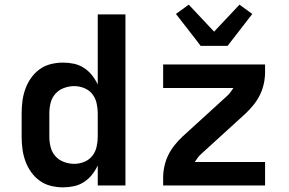

<svg xmlns="http://www.w3.org/2000/svg" viewBox="-20 -797 1240 825"><path d="M251 8Q224 8 198 1.5Q172 -5 150.5 -20.5Q129 -36 113.5 -58Q98 -80 89 -105Q80 -130 76.5 -156.5Q73 -183 73 -210V-310Q73 -337 76.5 -363.5Q80 -390 89 -415Q98 -440 113.5 -462Q129 -484 150.5 -499.5Q172 -515 198 -521.5Q224 -528 251 -528Q275 -528 298 -523Q321 -518 341 -505Q361 -492 375.5 -473.5Q390 -455 400 -434V-735H519V0H400V-86Q390 -65 375.5 -46.5Q361 -28 341 -15Q321 -2 298 3Q275 8 251 8ZM299 -93Q321 -93 342 -101.5Q363 -110 376.5 -127Q390 -144 395 -166Q400 -188 400 -210V-310Q400 -332 395 -354Q390 -376 376.5 -393Q363 -410 342 -418.5Q321 -427 299 -427Q277 -427 255 -419Q233 -411 218 -394Q203 -377 197.5 -355Q192 -333 192 -310V-210Q192 -187 197.5 -165Q203 -143 218 -126Q233 -109 255 -101Q277 -93 299 -93ZM681 0V-33Q681 -58 686.5 -83Q692 -108 703 -130.5Q714 -153 730 -173Q746 -193 764 -210L956 -385Q964 -392 970.5 -401Q977 -410 983 -419H681V-520H1119V-488Q1119 -462 1113.5 -437Q1108 -412 1097 -389.5Q1086 -367 1070 -347Q1054 -327 1036 -310L844 -135Q836 -128 829.5 -119Q823 -110 817 -101H1119V0ZM842 -600 827 -620 736 -737 791 -777 900 -661 1009 -777 1064 -737 958 -600Z"/></svg>

Font: Iosevka Book
Style: Bold
Weight: 700
Designer: Belleve Invis
Foundry: Belleve Invis
Version: Version 28.0.7; ttfautohint (v1.8.3)